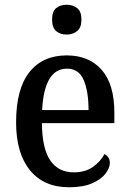

<svg xmlns="http://www.w3.org/2000/svg" viewBox="-20 -781 547 811"><path d="M272 10Q165 10 106.5 -62Q48 -134 48 -264Q48 -405 104 -476Q160 -547 262 -547Q356 -547 409.5 -486Q463 -425 463 -306V-261H157Q158 -153 192.5 -103Q227 -53 292 -53Q340 -53 372.5 -76Q405 -99 421 -130Q430 -126 437 -116.5Q444 -107 444 -93Q444 -72 426 -48Q408 -24 369.5 -7Q331 10 272 10ZM354 -316Q354 -395 333.5 -443Q313 -491 263 -491Q214 -491 188 -446Q162 -401 158 -316ZM262 -635Q235 -635 217.5 -649.5Q200 -664 200 -698Q200 -733 217.5 -747Q235 -761 262 -761Q287 -761 305.5 -747Q324 -733 324 -698Q324 -664 305.5 -649.5Q287 -635 262 -635Z"/></svg>

Font: Noto Serif Georgian SemiCondensed Medium
Style: Regular
Weight: 500
Width: 4
Designer: Monotype Design Team, Akaki Razmadze
Foundry: Google LLC
Version: Version 2.003; ttfautohint (v1.8.4.7-5d5b)